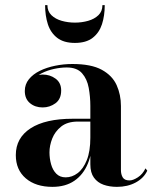

<svg xmlns="http://www.w3.org/2000/svg" viewBox="-20 -717 597 747"><path d="M435 10Q406.5 10 383 1.8Q359.5 -6.5 345.5 -25.8Q331.5 -45 331.5 -77.5V-304.5Q331.5 -340.5 325.2 -375Q319 -409.5 299.2 -432Q279.5 -454.5 239.5 -454.5Q216.5 -454.5 190.8 -449Q165 -443.5 142.5 -432.2Q120 -421 106 -403.8Q92 -386.5 92 -363H77.5Q77.5 -392 98.5 -409.5Q119.5 -427 146 -427Q174.5 -427 196.2 -411Q218 -395 218 -365Q218 -331.5 195.8 -315.2Q173.5 -299 146 -299Q116.5 -299 96.5 -315.8Q76.5 -332.5 76.5 -363Q76.5 -389 92.5 -408.8Q108.5 -428.5 135 -441.5Q161.5 -454.5 194.5 -461.2Q227.5 -468 261.5 -468Q335 -468 376 -445.5Q417 -423 433.8 -385.8Q450.5 -348.5 450.5 -304.5V-55.5Q450.5 -38.5 457.5 -26.8Q464.5 -15 484 -15Q497.5 -15 516.2 -27Q535 -39 546 -62L553 -53Q539.5 -24 508 -7Q476.5 10 435 10ZM184 10Q119 10 80.2 -23.2Q41.5 -56.5 41.5 -113.5Q41.5 -180.5 99 -217.8Q156.5 -255 263 -255H378V-244H283Q242.5 -244 218.2 -224.8Q194 -205.5 183.2 -178Q172.5 -150.5 172.5 -124.5Q172.5 -100 178.8 -77.8Q185 -55.5 199 -41.2Q213 -27 235.5 -27Q260.5 -27 282.2 -43.5Q304 -60 317.8 -94.2Q331.5 -128.5 331.5 -181.5H339.5Q339.5 -123.5 321.8 -80.5Q304 -37.5 269.5 -13.8Q235 10 184 10ZM271.5 -550Q228 -550 202.5 -569.8Q177 -589.5 166.2 -622.8Q155.5 -656 155.5 -697H164.5Q164.5 -673 180 -658Q195.5 -643 220 -636Q244.5 -629 271.5 -629Q298.5 -629 323 -636Q347.5 -643 363 -658Q378.5 -673 378.5 -697H387.5Q387.5 -656 376.8 -622.8Q366 -589.5 340.5 -569.8Q315 -550 271.5 -550Z"/></svg>

Font: Bodoni Moda 18pt SemiBold
Style: Regular
Weight: 600
Designer: Owen Earl
Foundry: indestructible type
Version: Version 2.005